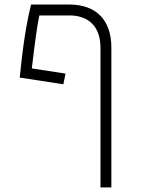

<svg xmlns="http://www.w3.org/2000/svg" viewBox="-20 -606 626 851"><path d="M425.3 224.6H473.6V-395.5C473.6 -516.6 406.7 -585.9 287.6 -585.9H117.7C95.7 -496.1 81.1 -399.4 67.4 -262.2L260.7 -232.4L270.5 -279.8L121.1 -302.7C133.8 -411.6 145 -495.1 154.3 -537.6H287.6C374 -537.6 425.3 -486.8 425.3 -395Z"/></svg>

Font: Cascadia Mono PL ExtraLight
Style: Regular
Weight: 200
Monospace: yes
Designer: Aaron Bell
Foundry: Saja Typeworks
Version: Version 2404.023